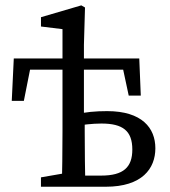

<svg xmlns="http://www.w3.org/2000/svg" viewBox="-20 -710 645 730"><path d="M135.7 0H259.9V-55.7H251.2L135.7 -35.7V0ZM214.6 0H305.1C303.1 -44.5 302.1 -146.4 302.1 -210.4V-259.6L299.1 -266.7V-539.6L303.2 -681.5L289.1 -689.6L135.8 -644.6V-609.2L217.6 -599.2V-210C217.6 -146.4 216.6 -44.5 214.6 0ZM259.9 0H382.2C520.3 0 570.7 -69 570.7 -146.2C570.7 -223.1 520.1 -287.5 387.5 -287.5C344.3 -287.5 306.1 -284.3 259.9 -274.1V-230.3C293.8 -235.4 329.7 -240.3 365.6 -240.3C447.4 -240.3 483.1 -212.3 483.1 -141.4C483.1 -74.3 449.6 -42.4 364.7 -42.4H259.9V0ZM24.7 -326.5H70.7L102.7 -487.7L57.8 -445H484.2L439.2 -487.7L469.4 -346.5H515.3L509.5 -487.7H32.4L24.7 -326.5Z"/></svg>

Font: Source Serif Variable
Style: Regular
Weight: 389
Designer: Frank Grießhammer
Foundry: Adobe Systems Incorporated
Version: Version 3.001;hotconv 1.0.111;makeotfexe 2.5.65597